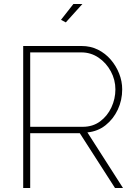

<svg xmlns="http://www.w3.org/2000/svg" viewBox="-20 -940 685 960"><path d="M96 0V-710H388Q433 -710 470 -691.5Q507 -673 534 -641.5Q561 -610 576 -571.5Q591 -533 591 -493Q591 -439 569 -392Q547 -345 508 -314Q469 -283 417 -278L595 0H555L379 -274H131V0ZM131 -306H394Q444 -306 480.5 -333Q517 -360 537 -403Q557 -446 557 -493Q557 -541 534 -583.5Q511 -626 472.5 -652Q434 -678 387 -678H131ZM309 -828 285 -841 347 -920H392Z"/></svg>

Font: Raleway Thin ExtraLight
Style: Regular
Weight: 250
Version: Version 4.026